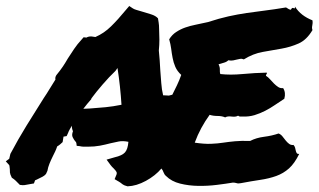

<svg xmlns="http://www.w3.org/2000/svg" viewBox="-90 -620 1084 653"><path d="M136.7 -157.2 126 -155.3 123 -136.7 114.3 -128.9Q112.3 -127 109.9 -125.5Q107.4 -124 104.5 -122.1Q101.6 -113.3 97.7 -105Q93.8 -96.7 89.8 -88.9Q83 -75.2 78.1 -63Q73.2 -50.8 71.3 -39.1L66.4 -28.3Q61.5 -22.5 54.7 -19Q47.9 -15.6 42 -12.7Q39.1 -10.7 35.2 -9.3Q31.2 -7.8 29.3 -6.8L25.4 3.9L13.7 5.9Q2 7.8 -2.4 8.8Q-6.8 9.8 -12.7 9.8L-22.5 8.8Q-31.2 0 -36.6 -5.4Q-42 -10.7 -49.8 -15.6Q-55.7 -27.3 -56.2 -33.2Q-56.6 -39.1 -56.6 -44.9Q-57.6 -49.8 -57.6 -53.7Q-57.6 -57.6 -59.6 -59.6L-70.3 -71.3L-58.6 -80.1L-54.7 -96.7Q-28.3 -146.5 0 -192.4Q28.3 -238.3 58.6 -286.1Q69.3 -301.8 78.6 -317.4Q87.9 -333 98.6 -349.6Q96.7 -356.4 101.6 -364.3Q115.2 -380.9 124 -394Q132.8 -407.2 140.6 -420.9Q151.4 -437.5 162.1 -453.6Q172.9 -469.7 187.5 -485.4L194.3 -493.2L204.1 -492.2Q207 -494.1 210.9 -495.1Q214.8 -496.1 220.7 -496.1L234.4 -494.1Q263.7 -506.8 287.6 -530.3Q311.5 -553.7 337.9 -585.9L349.6 -599.6L361.3 -591.8Q365.2 -588.9 373.5 -586.4Q381.8 -584 391.6 -581.1Q408.2 -576.2 423.8 -571.3Q439.5 -566.4 447.3 -557.6Q450.2 -541 450.7 -533.7Q451.2 -526.4 451.2 -518.6Q452.1 -502 452.1 -484.9Q452.1 -467.8 450.2 -448.2Q452.1 -431.6 453.1 -415Q454.1 -398.4 455.1 -381.8Q457 -359.4 458.5 -337.4Q460 -315.4 464.8 -295.9Q469.7 -295.9 476.1 -295.4Q482.4 -294.9 484.4 -294.9Q488.3 -295.9 496.1 -297.9Q503.9 -313.5 511.7 -329.6Q519.5 -345.7 526.4 -365.2Q512.7 -377.9 506.3 -392.6Q500 -407.2 497.1 -422.9Q494.1 -438.5 492.2 -454.1Q490.2 -469.7 485.4 -486.3Q495.1 -502 509.3 -511.2Q523.4 -520.5 540 -526.4Q556.6 -532.2 576.2 -536.1Q595.7 -540 617.2 -544.9Q656.2 -557.6 687.5 -564.5Q718.8 -571.3 748.5 -575.7Q778.3 -580.1 810.1 -584Q841.8 -587.9 882.8 -594.7Q893.6 -586.9 899.4 -586.9Q903.3 -595.7 908.7 -592.3Q914.1 -588.9 913.1 -597.7Q923.8 -581.1 938.5 -569.8Q953.1 -558.6 972.7 -550.8Q973.6 -543.9 973.1 -540.5Q972.7 -537.1 972.2 -534.2Q971.7 -531.2 971.2 -527.8Q970.7 -524.4 972.7 -517.6Q953.1 -484.4 925.8 -472.2Q898.4 -460 867.7 -454.6Q836.9 -449.2 803.7 -443.4Q770.5 -437.5 739.3 -418Q732.4 -420.9 727.1 -419.9Q721.7 -418.9 715.8 -417.5Q710 -416 703.1 -414.6Q696.3 -413.1 686.5 -415Q680.7 -409.2 671.4 -406.7Q662.1 -404.3 653.3 -401.4Q658.2 -391.6 657.7 -382.8Q657.2 -374 659.2 -368.2Q693.4 -364.3 734.9 -368.2Q776.4 -372.1 817.4 -373Q818.4 -369.1 816.4 -367.7Q814.5 -366.2 814.5 -362.3Q822.3 -357.4 828.6 -350.1Q835 -342.8 841.8 -335.9Q848.6 -329.1 856 -324.2Q863.3 -319.3 873 -320.3Q882.8 -304.7 877 -284.2Q860.4 -273.4 844.7 -262.7Q829.1 -252 812 -243.2Q794.9 -234.4 775.9 -228.5Q756.8 -222.7 734.4 -223.6Q729.5 -223.6 726.6 -223.6Q723.6 -223.6 719.7 -226.6Q711.9 -221.7 697.8 -223.6Q683.6 -225.6 675.8 -220.7Q665 -225.6 649.9 -225.6Q634.8 -225.6 623 -229.5Q607.4 -208 594.7 -184.6Q582 -161.1 572.3 -134.8Q605.5 -129.9 627.9 -130.9Q650.4 -131.8 669.4 -134.8Q688.5 -137.7 709.5 -139.6Q730.5 -141.6 760.7 -140.6Q781.2 -151.4 808.1 -154.8Q835 -158.2 857.4 -166Q865.2 -163.1 870.6 -156.2Q876 -149.4 881.3 -142.6Q886.7 -135.7 893.1 -130.9Q899.4 -126 908.2 -127Q912.1 -123 913.6 -117.7Q915 -112.3 916 -107.4Q917 -102.5 919.4 -99.1Q921.9 -95.7 927.7 -96.7Q912.1 -64.5 893.1 -47.4Q874 -30.3 849.6 -21.5Q825.2 -12.7 795.4 -8.3Q765.6 -3.9 729.5 2.9Q720.7 4.9 714.8 2.9Q709 1 702.1 1Q678.7 4.9 647.5 8.8Q616.2 12.7 584 12.2Q551.8 11.7 522.5 4.4Q493.2 -2.9 474.6 -21.5Q468.8 -26.4 466.3 -33.7Q463.9 -41 459 -46.9Q438.5 -22.5 406.2 -4.9Q374 12.7 343.8 13.7Q332 10.7 327.6 7.3Q323.2 3.9 319.3 1Q316.4 -1 314 -2.4Q311.5 -3.9 309.6 -4.9L299.8 -10.7L304.7 -22.5Q308.6 -30.3 306.2 -35.2Q303.7 -40 295.9 -47.9Q293.9 -49.8 291 -52.7Q288.1 -55.7 286.1 -58.6L272.5 -77.1L299.8 -85Q325.2 -90.8 335 -101.6Q344.7 -112.3 346.7 -137.7Q327.1 -141.6 313.5 -138.7Q299.8 -135.7 286.1 -132.8Q267.6 -127.9 249.5 -124.5Q231.4 -121.1 209 -121.1Q202.1 -121.1 195.3 -121.1Q188.5 -121.1 180.7 -123L170.9 -124Q169.9 -134.8 168.5 -136.7Q167 -138.7 165 -140.6Q161.1 -145.5 157.2 -153.3Q153.3 -161.1 158.2 -173.8Q154.3 -181.6 154.3 -192.4Q150.4 -185.5 147 -179.7Q143.6 -173.8 141.6 -168ZM220.7 -283.2Q206.1 -266.6 193.4 -250Q199.2 -250 204.6 -250.5Q210 -251 215.8 -251Q244.1 -252.9 269 -255.4Q293.9 -257.8 323.2 -263.7Q321.3 -293.9 317.9 -325.7Q314.5 -357.4 309.6 -388.7L302.7 -378.9Q281.2 -358.4 259.3 -333Q237.3 -307.6 220.7 -285.2Z"/></svg>

Font: Permanent Marker
Style: Regular
Weight: 400
Designer: Font Diner, Inc
Foundry: Font Diner, Inc
Version: Version 1.000